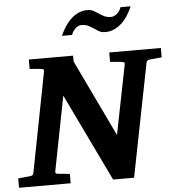

<svg xmlns="http://www.w3.org/2000/svg" viewBox="-74 -959 930 1015"><g transform="rotate(-5 391.5 -452.0)"><path d="M731.9 -615.2Q717.8 -612.8 714.8 -600.1L596.2 0H484.9L261.2 -464.8L184.1 -69.8Q182.6 -61 187 -58.6Q191.4 -56.2 202.1 -55.2Q210.9 -54.7 220.2 -53.7Q228.5 -52.7 238.5 -51.8Q248.5 -50.8 259.8 -49.8V0H-14.2V-49.8Q-3.4 -50.8 6.6 -51.8Q16.6 -52.7 24.9 -53.7Q34.2 -54.7 43 -55.2Q53.7 -56.2 59.6 -58.6Q65.4 -61 67.9 -70.8L170.9 -601.1Q173.3 -609.9 168 -612.5Q162.6 -615.2 152.8 -616.2Q144 -616.7 134.8 -617.7Q126.5 -618.7 116.5 -619.4Q106.4 -620.1 96.2 -621.1V-670.9H331.1V-640.1L525.9 -232.9L599.1 -601.1Q601.6 -609.9 595.2 -612.5Q588.9 -615.2 580.1 -616.2Q570.8 -616.7 561.5 -617.7Q553.2 -618.7 543 -619.4Q532.7 -620.1 522.9 -621.1V-670.9H796.9V-621.1ZM657.2 -904.3Q646 -878.4 631.6 -856Q617.2 -833.5 599.1 -816.7Q581.1 -799.8 559.3 -790Q537.6 -780.3 512.2 -780.3Q492.2 -780.3 479 -787.8Q465.8 -795.4 453.1 -804.2Q440.4 -813 425.5 -820.6Q410.6 -828.1 388.2 -828.1Q380.4 -828.1 372.3 -824.5Q364.3 -820.8 357.2 -814.2Q350.1 -807.6 344.5 -799.1Q338.9 -790.5 335.4 -780.3H281.2Q293 -806.2 307.6 -828.6Q322.3 -851.1 340.3 -867.9Q358.4 -884.8 379.9 -894.5Q401.4 -904.3 426.3 -904.3Q446.3 -904.3 459.7 -897Q473.1 -889.6 485.8 -880.9Q498.5 -872.1 513.2 -864.7Q527.8 -857.4 550.3 -857.4Q558.1 -857.4 566.2 -861.1Q574.2 -864.7 581.5 -871.1Q588.9 -877.4 594.5 -886Q600.1 -894.5 603 -904.3Z"/></g></svg>

Font: Charis SIL Viet
Style: Bold Italic
Weight: 700
Italic angle: -11°
Foundry: SIL International
Version: Version 5.000